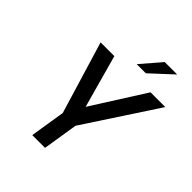

<svg xmlns="http://www.w3.org/2000/svg" viewBox="-251 -1084 1234 1234"><g transform="rotate(45 365.5 -467.0)"><path d="M406 -797 524 -934H637L489 -797ZM143 -732H268L368 -371L597 -732H731L408 -239L370 0H254L292 -239Z"/></g></svg>

Font: Exo
Style: Demi Bold Italic
Weight: 600
Designer: Natanael Gama
Version: Version 1